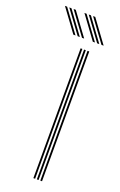

<svg xmlns="http://www.w3.org/2000/svg" viewBox="-212 -792 523 834"><g transform="rotate(20 49.5 -375.0)"><path d="M94 0V-600H102V0ZM62 0V-600H70V0ZM78 0V-600H86V0ZM52 -645 -25 -750H-15L62 -645ZM12 -645 -65 -750H-55L22 -645ZM32 -645 -45 -750H-35L42 -645ZM142 -645 65 -750H75L152 -645ZM102 -645 25 -750H35L112 -645ZM122 -645 45 -750H55L132 -645Z"/></g></svg>

Font: Big Shoulders Inline Text SC Thin
Style: Regular
Weight: 100
Designer: Patric King
Foundry: XO Type Co
Version: Version 2.002